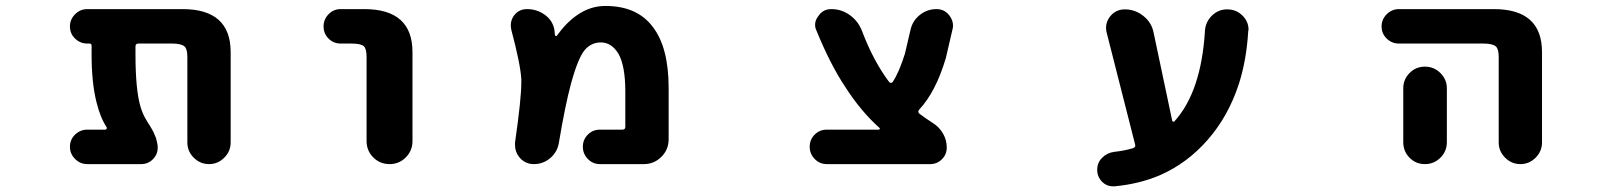

<svg xmlns="http://www.w3.org/2000/svg" viewBox="-20 -580 5540 658"><path d="M622.1 -91.8V-384.8Q622.1 -412.1 612.3 -420.9Q600.6 -430.7 571.3 -430.7H454.1Q444.3 -430.7 444.3 -420.9V-393.6Q444.3 -271.5 461.9 -212.9Q469.7 -187.5 481.4 -168.9Q481.4 -168 486.8 -159.7Q492.2 -151.4 493.7 -148.9Q495.1 -146.5 499.5 -139.2Q503.9 -131.8 505.4 -128.4Q506.8 -125 509.8 -118.7Q512.7 -112.3 514.2 -107.9Q515.6 -103.5 517.1 -97.2Q518.6 -90.8 519.5 -85.4Q520.5 -80.1 520.5 -74.2Q520.5 -50.8 503.9 -34.2Q487.3 -17.6 463.9 -17.6H279.3Q254.9 -17.6 237.3 -35.2Q219.7 -52.7 219.7 -77.1Q219.7 -101.6 237.3 -118.7Q254.9 -135.7 279.3 -135.7H340.8Q343.8 -135.7 345.2 -138.2Q346.7 -140.6 345.7 -143.6Q323.2 -177.7 310.5 -230.5Q293.9 -296.9 293.9 -393.6V-422.9Q293.9 -430.7 287.1 -430.7H279.3Q254.9 -430.7 237.3 -447.8Q219.7 -464.8 219.7 -489.3Q219.7 -513.7 237.3 -531.2Q254.9 -548.8 279.3 -548.8H605.5Q770.5 -548.8 770.5 -401.4V-91.8Q770.5 -61.5 748.5 -39.6Q726.6 -17.6 696.3 -17.6Q666 -17.6 644 -39.6Q622.1 -61.5 622.1 -91.8Z M1236.3 -96.7V-384.8Q1236.3 -413.1 1226.6 -421.9Q1215.8 -430.7 1185.5 -430.7H1147.5Q1123 -430.7 1106 -447.8Q1088.9 -464.8 1088.9 -489.3Q1088.9 -513.7 1106 -531.2Q1123 -548.8 1147.5 -548.8H1228.5Q1393.6 -548.8 1393.6 -401.4V-96.7Q1393.6 -63.5 1370.6 -40.5Q1347.7 -17.6 1314.9 -17.6Q1282.2 -17.6 1259.3 -40.5Q1236.3 -63.5 1236.3 -96.7Z M2036.1 -17.6Q2011.7 -17.6 1994.6 -35.2Q1977.5 -52.7 1977.5 -77.1Q1977.5 -101.6 1994.6 -118.7Q2011.7 -135.7 2036.1 -135.7H2113.3Q2123 -135.7 2123 -145.5V-265.6Q2123 -354.5 2099.6 -395.5Q2076.2 -434.6 2039.1 -434.6Q2006.8 -434.6 1984.4 -409.2Q1960.9 -381.8 1936.5 -292Q1917 -219.7 1895.5 -91.8Q1890.6 -59.6 1866.2 -38.6Q1841.8 -17.6 1809.6 -17.6Q1780.3 -17.6 1760.7 -40Q1745.1 -58.6 1745.1 -82Q1745.1 -86.9 1745.1 -91.8Q1766.6 -241.2 1766.6 -297.9Q1766.6 -303.7 1766.6 -308.6Q1763.7 -359.4 1732.4 -477.5Q1730.5 -486.3 1730.5 -493.2Q1730.5 -511.7 1741.2 -526.4Q1757.8 -548.8 1786.1 -548.8Q1820.3 -548.8 1847.2 -529.3Q1874 -509.8 1879.9 -478.5Q1880.9 -468.8 1881.8 -460Q1882.8 -457 1885.3 -456.5Q1887.7 -456.1 1888.7 -458Q1920.9 -502.9 1958 -528.3Q2002.9 -559.6 2054.7 -559.6Q2163.1 -559.6 2216.8 -488.3Q2271.5 -418 2271.5 -278.3V-102.5Q2271.5 -67.4 2246.6 -42.5Q2221.7 -17.6 2186.5 -17.6Z M2813.5 -17.6Q2789.1 -17.6 2772 -35.2Q2754.9 -52.7 2754.9 -77.1Q2754.9 -101.6 2772 -118.7Q2789.1 -135.7 2813.5 -135.7H2991.2Q2994.1 -135.7 2995.1 -138.2Q2996.1 -140.6 2994.1 -141.6Q2930.7 -198.2 2877.9 -280.3Q2826.2 -357.4 2778.3 -474.6Q2773.4 -484.4 2773.4 -495.1Q2773.4 -510.7 2784.2 -524.4Q2799.8 -548.8 2829.1 -548.8Q2864.3 -548.8 2893.1 -527.8Q2921.9 -506.8 2934.6 -472.7Q2973.6 -370.1 3027.3 -298.8Q3029.3 -295.9 3033.2 -295.9Q3037.1 -295.9 3039.1 -298.8Q3060.5 -330.1 3081.1 -395.5L3100.6 -478.5Q3107.4 -508.8 3132.3 -528.8Q3157.2 -548.8 3189.5 -548.8Q3216.8 -548.8 3233.4 -527.3Q3246.1 -510.7 3246.1 -492.2Q3246.1 -485.4 3244.1 -478.5L3221.7 -381.8Q3187.5 -265.6 3129.9 -204.1Q3124 -196.3 3130.9 -190.4Q3151.4 -174.8 3175.8 -159.2Q3198.2 -145.5 3211.4 -123Q3224.6 -100.6 3224.6 -74.2Q3224.6 -50.8 3208 -34.2Q3191.4 -17.6 3168 -17.6Z M3798.8 58.6Q3796.9 58.6 3793.9 58.6Q3773.4 58.6 3757.8 43.9Q3740.2 26.4 3740.2 2Q3740.2 -22.5 3757.3 -39.6Q3774.4 -56.6 3798.8 -59.6Q3835 -63.5 3863.3 -72.3Q3873 -76.2 3870.1 -85L3772.5 -468.8Q3770.5 -476.6 3770.5 -485.4Q3770.5 -505.9 3784.2 -523.4Q3803.7 -547.9 3835 -547.9Q3870.1 -547.9 3898.4 -525.4Q3926.8 -502.9 3933.6 -467.8L3997.1 -167Q3997.1 -164.1 4000 -163.1Q4002.9 -162.1 4004.9 -164.1Q4096.7 -265.6 4109.4 -473.6Q4111.3 -504.9 4133.3 -526.4Q4155.3 -547.9 4185.5 -547.9Q4216.8 -547.9 4238.3 -526.4Q4258.8 -505.9 4258.8 -478.5Q4258.8 -475.6 4257.8 -473.6Q4252 -374 4225.6 -292Q4189.5 -181.6 4119.1 -101.1Q4048.8 -20.5 3955.1 20.5Q3883.8 50.8 3798.8 58.6Z M5116.2 -91.8V-384.8Q5116.2 -412.1 5106.4 -420.9Q5094.7 -430.7 5064.5 -430.7H4774.4Q4750 -430.7 4732.4 -447.8Q4714.8 -464.8 4714.8 -489.3Q4714.8 -513.7 4732.4 -531.2Q4750 -548.8 4774.4 -548.8H5099.6Q5264.6 -548.8 5264.6 -401.4V-91.8Q5264.6 -61.5 5242.7 -39.6Q5220.7 -17.6 5190.4 -17.6Q5160.2 -17.6 5138.2 -39.6Q5116.2 -61.5 5116.2 -91.8ZM4789.1 -92.8V-277.3Q4789.1 -307.6 4810.5 -329.6Q4832 -351.6 4863.3 -351.6Q4894.5 -351.6 4916.5 -329.6Q4938.5 -307.6 4938.5 -277.3V-92.8Q4938.5 -61.5 4916.5 -39.6Q4894.5 -17.6 4863.3 -17.6Q4832 -17.6 4810.5 -39.6Q4789.1 -61.5 4789.1 -92.8Z"/></svg>

Font: Rounded-X Mgen+ 1mn bold
Style: Bold
Weight: 700
Designer: [Source Han Sans]
Ryoko NISHIZUKA  (kana & ideographs); Paul D. Hunt (Latin, Greek & Cyrillic); Wenlong ZHANG  (bopomofo
Version: Version 1.059.20150602